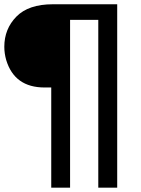

<svg xmlns="http://www.w3.org/2000/svg" viewBox="-21 -762 656 891"><path d="M-1 -544.9Q-1 -627.9 55.2 -685.1Q111.3 -742.2 224.1 -742.2H522.9V108.9H435.1V-669.9H304.2V108.9H216.8V-356H186Q46.4 -356 7.8 -483.4Q-1 -514.2 -1 -544.9Z"/></svg>

Font: TruenoRg
Style: Book
Weight: 400
Designer: Julieta Ulanovsky
Foundry: Julieta Ulanovsky
Version: Version 3.001b